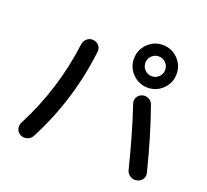

<svg xmlns="http://www.w3.org/2000/svg" viewBox="-139 -991 1279 1184"><g transform="rotate(20 500.0 -399.5)"><path d="M783 -726Q764 -745 737 -745Q710 -745 691 -726Q672 -707 672 -680Q672 -653 691 -634Q710 -615 737 -615Q764 -615 783 -634Q802 -653 802 -680Q802 -707 783 -726ZM836 -581Q795 -540 737 -540Q679 -540 638 -581Q597 -622 597 -680Q597 -738 638 -779Q679 -820 737 -820Q795 -820 836 -779Q877 -738 877 -680Q877 -622 836 -581ZM793 -448Q857 -268 913 -45Q919 -23 906.5 -4Q894 15 871 20H870Q847 25 827 12.5Q807 0 801 -23Q748 -236 688 -416Q680 -437 690 -457Q700 -477 722 -484Q744 -491 765 -480.5Q786 -470 793 -448ZM103 4Q83 -6 76 -27.5Q69 -49 79 -69Q222 -344 261 -652Q264 -674 281.5 -689Q299 -704 322 -702Q345 -700 359.5 -683.5Q374 -667 372 -645Q334 -315 181 -22Q170 -1 147.5 6.5Q125 14 103 4Z"/></g></svg>

Font: Rounded Mplus 1c Medium
Style: Regular
Weight: 500
Version: Version 1.059.20150529